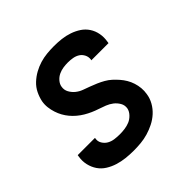

<svg xmlns="http://www.w3.org/2000/svg" viewBox="-145 -655 789 789"><g transform="rotate(-45 250.0 -260.0)"><path d="M201 8Q178 8 155.5 5.5Q133 3 112 -3.5Q91 -10 72.5 -21.5Q54 -33 42 -50.5Q30 -68 25 -90Q20 -112 24 -135L25 -142H125V-139Q122 -124 130 -111Q138 -98 150.5 -91Q163 -84 178 -82Q193 -80 209 -80Q223 -80 237.5 -82Q252 -84 265.5 -89.5Q279 -95 290.5 -107Q302 -119 305 -133Q308 -150 299.5 -164.5Q291 -179 278.5 -188.5Q266 -198 251 -204Q236 -210 220.5 -215Q205 -220 190.5 -226.5Q176 -233 162.5 -241Q149 -249 136.5 -259.5Q124 -270 114 -282Q104 -294 96.5 -307.5Q89 -321 84 -336.5Q79 -352 77 -368.5Q75 -385 78 -402Q82 -422 91.5 -441.5Q101 -461 117 -476Q133 -491 152 -501.5Q171 -512 191 -518Q211 -524 231.5 -526Q252 -528 272 -528Q295 -528 316.5 -525.5Q338 -523 358.5 -516Q379 -509 396.5 -497.5Q414 -486 425.5 -468.5Q437 -451 441 -429.5Q445 -408 441 -385L440 -378H340L341 -381Q343 -396 336.5 -408.5Q330 -421 319 -428Q308 -435 294 -437.5Q280 -440 265 -440Q252 -440 238.5 -438Q225 -436 212 -430Q199 -424 189 -412.5Q179 -401 177 -388Q174 -371 182 -356.5Q190 -342 202.5 -332Q215 -322 230 -316.5Q245 -311 260 -305.5Q275 -300 290 -293.5Q305 -287 319 -279Q333 -271 344.5 -260.5Q356 -250 366.5 -238Q377 -226 385 -212.5Q393 -199 398 -183.5Q403 -168 404.5 -151.5Q406 -135 403 -118Q400 -97 389 -77.5Q378 -58 361.5 -43Q345 -28 325 -18Q305 -8 284.5 -2Q264 4 243 6Q222 8 201 8Z"/></g></svg>

Font: Iosevka Semibold Oblique
Style: Regular
Weight: 600
Italic angle: -9°
Monospace: yes
Designer: Belleve Invis
Foundry: Belleve Invis
Version: Version 32.5.0; ttfautohint (v1.8.4)